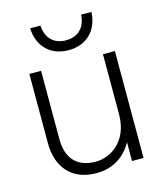

<svg xmlns="http://www.w3.org/2000/svg" viewBox="-111 -808 762 902"><g transform="rotate(-15 270.0 -357.0)"><path d="M119 -188V-520H62V-182C62 -72 122 12 247 12C332 12 389 -32 422 -91V0H478V-520H420V-229C420 -97 331 -41 257 -41C167 -41 119 -94 119 -188ZM121 -726C125 -637 182 -580 270 -580C358 -580 415 -637 419 -726H369C365 -662 327 -628 270 -628C213 -628 175 -662 171 -726Z"/></g></svg>

Font: Aspekta 250
Style: Regular
Weight: 250
Designer: Ivo Dolenc
Version: Version 2.000